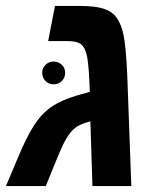

<svg xmlns="http://www.w3.org/2000/svg" viewBox="-39 -626 538 646"><path d="M230 -606Q281.2 -606 309.8 -596.7Q338.4 -587.4 353.5 -566.4Q369.1 -544.9 377 -506.8Q380.9 -487.3 384 -453.6Q387.2 -419.9 389.2 -372.1L402.8 0H272L265.1 -217.8Q236.8 -210 222.7 -201.7Q208.5 -193.4 196.8 -178.2Q185.1 -163.6 172.4 -137.7Q168 -128.4 159.4 -108.4Q150.9 -88.4 138.2 -57.1L115.2 0H-19L18.1 -87.9Q49.8 -165 75.2 -203.6Q100.1 -242.7 132.8 -265.6Q165.5 -288.6 221.2 -305.2L263.2 -316.9Q260.3 -402.8 254.4 -433.6Q248 -467.3 231.9 -478.5Q217.8 -487.8 189 -487.8H123L146 -606ZM103 -381.3Q103 -397 114.3 -408Q125.5 -418.9 141.1 -418.9Q157.7 -418.9 168.9 -408Q180.2 -397 180.2 -381.3Q180.2 -364.3 168.9 -353.3Q157.7 -342.3 141.1 -342.3Q125.5 -342.3 114.3 -353.3Q103 -364.3 103 -381.3Z"/></svg>

Font: Arimo
Style: Bold Italic
Weight: 700
Italic angle: -12°
Designer: Steve Matteson
Foundry: Monotype Imaging Inc.
Version: Version 1.33